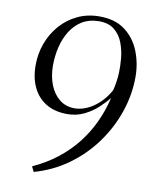

<svg xmlns="http://www.w3.org/2000/svg" viewBox="-87 -811 724 914"><g transform="rotate(10 275.0 -354.0)"><path d="M139 37 127 12Q192.5 -18 244 -58.2Q295.5 -98.5 334 -147.2Q372.5 -196 399.2 -253Q426 -310 441 -374Q422.5 -350 394.2 -324Q366 -298 329.2 -280Q292.5 -262 248 -262Q188 -262 146 -287.2Q104 -312.5 82 -358.2Q60 -404 60 -465.5Q60 -521.5 78.8 -572Q97.5 -622.5 132 -661.8Q166.5 -701 214.2 -723.8Q262 -746.5 320 -746.5Q396.5 -746.5 444.5 -709.8Q492.5 -673 515.2 -615Q538 -557 538 -493Q538 -406.5 509.5 -322.8Q481 -239 428.2 -166.5Q375.5 -94 302 -41Q228.5 12 139 37ZM278.5 -295Q306 -295 336 -307.8Q366 -320.5 394.2 -346.5Q422.5 -372.5 444.5 -412Q448.5 -427 452.5 -452.5Q456.5 -478 457 -496Q458.5 -527.5 455 -566.8Q451.5 -606 437.8 -642.2Q424 -678.5 395.2 -701.5Q366.5 -724.5 317.5 -723.5Q272.5 -722.5 239.2 -701.8Q206 -681 184.2 -646.2Q162.5 -611.5 152 -568Q141.5 -524.5 141.5 -478Q141.5 -427 157.8 -385.5Q174 -344 204.5 -319.5Q235 -295 278.5 -295Z"/></g></svg>

Font: Merriweather 144pt Light
Style: Italic
Weight: 300
Italic angle: -7.8°
Version: Version 2.101